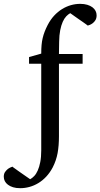

<svg xmlns="http://www.w3.org/2000/svg" viewBox="-117 -757 526 1006"><path d="M389.2 -676.8Q389.2 -661.6 383.1 -651.6Q377 -641.6 368.9 -635.5Q360.8 -629.4 353.3 -626.5Q345.7 -623.5 342.8 -623Q341.8 -624 334.7 -629.2Q327.6 -634.3 317.6 -641.4Q307.6 -648.4 296.1 -656.2Q284.7 -664.1 274.9 -671.1Q265.1 -678.2 258.3 -682.9Q251.5 -687.5 251 -688Q240.2 -682.1 230 -671.4Q219.7 -660.6 211.7 -642.6Q203.6 -624.5 198.5 -598.9Q193.4 -573.2 192.9 -538.1L191.9 -474.1H315.9V-422.9H191.9V-43Q191.9 6.3 184.8 45.2Q177.7 84 159.2 120.1Q144.5 147.9 125.2 168.5Q106 189 83.7 202.4Q61.5 215.8 37.4 222.4Q13.2 229 -11.2 229Q-32.7 229 -48.6 224.1Q-64.5 219.2 -75.4 210.9Q-86.4 202.6 -91.8 191.9Q-97.2 181.2 -97.2 168.9Q-97.2 153.3 -90.1 143.6Q-83 133.8 -74.7 127.4Q-64.9 120.6 -51.8 116.2Q-51.3 117.2 -46.9 120.4Q-42.5 123.5 -35.9 128.2Q-29.3 132.8 -21 138.9Q-12.7 145 -3.9 150.9Q15.6 165 41 182.1Q51.8 176.3 62.3 165.3Q72.8 154.3 80.8 136.2Q88.9 118.2 94 92Q99.1 65.9 99.1 30.8V-422.9H35.2V-458L99.1 -476.1Q99.1 -501 100.8 -520.8Q102.5 -540.5 106.7 -557.9Q110.8 -575.2 117.2 -591.6Q123.5 -607.9 132.8 -626Q147.5 -654.3 166.7 -675Q186 -695.8 208.3 -709.5Q230.5 -723.1 254.6 -730Q278.8 -736.8 303.2 -736.8Q324.2 -736.8 340.3 -731.9Q356.4 -727.1 367.4 -718.8Q378.4 -710.4 383.8 -699.7Q389.2 -689 389.2 -676.8Z"/></svg>

Font: Charis SIL Afr
Style: Regular
Weight: 400
Foundry: SIL International
Version: Version 5.000